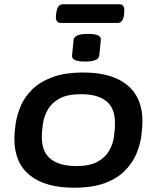

<svg xmlns="http://www.w3.org/2000/svg" viewBox="-20 -868 731 895"><path d="M325 7Q191 7 119 -51Q47 -109 47 -221Q47 -252 53 -292Q59 -332 76.5 -373.5Q94 -415 129.5 -450.5Q165 -486 223.5 -508Q282 -530 369 -530Q501 -530 572.5 -472Q644 -414 644 -303Q644 -273 638.5 -232.5Q633 -192 615.5 -150.5Q598 -109 563 -73Q528 -37 470 -15Q412 7 325 7ZM335 -94Q399 -94 435.5 -114.5Q472 -135 489.5 -166.5Q507 -198 511.5 -232.5Q516 -267 516 -295Q516 -364 475.5 -396.5Q435 -429 358 -429Q294 -429 257 -408.5Q220 -388 202.5 -356.5Q185 -325 180 -291Q175 -257 175 -229Q175 -160 216 -127Q257 -94 335 -94ZM377 -581Q343 -581 328.5 -588.5Q314 -596 316 -610L323 -682Q324 -695 340 -702.5Q356 -710 390 -710Q424 -710 437.5 -703Q451 -696 450 -682L443 -610Q440 -581 377 -581ZM264 -761Q237 -761 241 -798L243 -811Q248 -848 273 -848H537Q563 -848 559 -811L558 -798Q553 -761 528 -761Z"/></svg>

Font: Asap Expanded Expanded SemiBold
Style: Italic
Weight: 600
Width: 7
Italic angle: -6°
Designer: Pablo Cosgaya
Foundry: Omnibus-Type
Version: Version 3.001; ttfautohint (v1.8.4.7-5d5b)